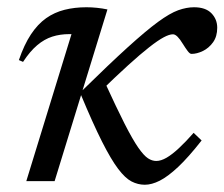

<svg xmlns="http://www.w3.org/2000/svg" viewBox="-20 -499 618 529"><path d="M276 -473 130.5 0H52.5L177 -405Q175.5 -405 174 -405Q172.5 -405 171 -405Q145.5 -405 123.8 -398Q102 -391 82.2 -374.2Q62.5 -357.5 43.5 -328.5L32 -333.5Q46.5 -376 65.2 -404.2Q84 -432.5 107 -448.8Q130 -465 157.8 -472Q185.5 -479 218 -479Q232.5 -479 247 -477.5Q261.5 -476 276 -473ZM507.5 -350.5Q503 -350.5 497 -358.5Q491 -366.5 483.5 -378.5Q476 -391 469.2 -397.8Q462.5 -404.5 456.5 -404.5Q446.5 -404.5 431 -396.2Q415.5 -388 391.5 -369.2Q367.5 -350.5 333 -319.2Q298.5 -288 251 -241.5L267.5 -275Q301 -202 323.2 -158.2Q345.5 -114.5 361 -92.2Q376.5 -70 387.8 -62.8Q399 -55.5 410.5 -55.5Q423.5 -55.5 439 -64.5Q454.5 -73.5 473.2 -91Q492 -108.5 513.5 -133L535.5 -112Q499 -65.5 470.8 -39Q442.5 -12.5 420.2 -1.2Q398 10 379 10Q360 10 342.5 1Q325 -8 305.5 -33.8Q286 -59.5 261 -109Q236 -158.5 202.5 -239L205 -248Q281.5 -323 332 -368.8Q382.5 -414.5 415.2 -438.5Q448 -462.5 471 -470.8Q494 -479 514.5 -479Q546.5 -479 562.5 -462.5Q578.5 -446 578.5 -422.5Q578.5 -398.5 567 -382.5Q555.5 -366.5 539 -358.5Q522.5 -350.5 507.5 -350.5Z"/></svg>

Font: Newsreader 12pt
Style: Italic
Weight: 400
Italic angle: -17°
Version: Version 1.003